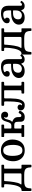

<svg xmlns="http://www.w3.org/2000/svg" viewBox="1802 -2374 736 4381"><g transform="rotate(-90 2170.5 -184.0)"><path d="M511.5 -440V-84Q511.5 -62 530.5 -62H590.5Q597.5 -62 599.5 -57.5Q601.5 -53 601.5 -46V149.5Q601.5 160.5 597.8 162.8Q594 165 582.5 165H560.5Q547 165 544.2 159.2Q541.5 153.5 541 141.5Q539.5 87 524.2 56.2Q509 25.5 472.8 12.8Q436.5 0 371.5 0H232.5Q167 0 130.5 13Q94 26 79 57.5Q64 89 62.5 144.5Q62 156 59 160.5Q56 165 43.5 165H19.5Q7 165 4.8 157.8Q2.5 150.5 2.5 139.5V-48Q2.5 -56 7 -59Q11.5 -62 25.5 -62Q56 -62 77.8 -85.8Q99.5 -109.5 114 -147.5Q128.5 -185.5 137.5 -229.8Q146.5 -274 151 -315.5Q155.5 -357 157 -387.5Q158.5 -418 158.5 -428.5Q158.5 -445.5 155.2 -451.8Q152 -458 135 -458H106Q90.5 -458 87 -462.5Q83.5 -467 83.5 -483V-500Q83.5 -514.5 89.2 -517.2Q95 -520 108.5 -520H583.5Q595 -520 598.2 -517.2Q601.5 -514.5 601.5 -503V-479Q601.5 -466 595.8 -462Q590 -458 580.5 -458H530.5Q518.5 -458 515 -455.2Q511.5 -452.5 511.5 -440ZM250 -458Q234 -458 230.8 -453.2Q227.5 -448.5 227.5 -432Q227.5 -423.5 225.2 -392.2Q223 -361 218.2 -318.5Q213.5 -276 206 -231Q198.5 -186 187.8 -148.8Q177 -111.5 163 -92.5Q145.5 -69 153 -65.5Q160.5 -62 177 -62H370.5Q384 -62 394.2 -66Q404.5 -70 404.5 -87V-441Q404.5 -451 402.8 -454.5Q401 -458 389.5 -458Z M681.5 -249.5Q681.5 -329.5 709 -393.2Q736.5 -457 791.5 -494.2Q846.5 -531.5 929 -531.5Q1011.5 -531.5 1066.5 -495.2Q1121.5 -459 1149 -399.5Q1176.5 -340 1176.5 -270Q1176.5 -190 1149 -126.2Q1121.5 -62.5 1066.5 -25.5Q1011.5 11.5 929 11.5Q846.5 11.5 791.5 -24.5Q736.5 -60.5 709 -120Q681.5 -179.5 681.5 -249.5ZM803.5 -270Q803.5 -209.5 813.8 -157.2Q824 -105 851 -73.2Q878 -41.5 929 -41.5Q980 -41.5 1007.2 -72.5Q1034.5 -103.5 1044.5 -151.5Q1054.5 -199.5 1054.5 -250Q1054.5 -310.5 1044.5 -362.8Q1034.5 -415 1007.2 -446.8Q980 -478.5 929 -478.5Q878 -478.5 851 -447.5Q824 -416.5 813.8 -368.5Q803.5 -320.5 803.5 -270Z M1834 -97Q1817.5 -50 1782.2 -19.2Q1747 11.5 1693 11.5Q1647.5 11.5 1624 -1.5Q1600.5 -14.5 1591.8 -35.8Q1583 -57 1582.2 -82.5Q1581.5 -108 1582.2 -133.5Q1583 -159 1578.5 -180.2Q1574 -201.5 1557.5 -214.2Q1541 -227 1505.5 -227H1450.5Q1434 -227 1430.8 -222.2Q1427.5 -217.5 1427.5 -201L1427 -79Q1427 -67.5 1431 -64.8Q1435 -62 1447 -62H1492.5Q1503 -62 1505.5 -58Q1508 -54 1508 -43.5V-15Q1508 -6 1504.5 -3Q1501 0 1491.5 0H1251Q1241.5 0 1238.5 -3.5Q1235.5 -7 1235.5 -16.5V-43.5Q1235.5 -55 1239 -58.5Q1242.5 -62 1253 -62H1301Q1316 -62 1318.2 -65.2Q1320.5 -68.5 1320.5 -83V-434Q1320.5 -450.5 1318.5 -454.2Q1316.5 -458 1300.5 -458H1252.5Q1239.5 -458 1236.8 -462.5Q1234 -467 1234 -480.5V-503Q1234 -513 1236.5 -516.5Q1239 -520 1248.5 -520H1499.5Q1510.5 -520 1514 -517.2Q1517.5 -514.5 1517.5 -503V-479Q1517.5 -466 1511.5 -462Q1505.5 -458 1496.5 -458H1451Q1433 -458 1430 -455Q1427 -452 1427 -434.5L1427.5 -316Q1427.5 -301.5 1430.8 -297.2Q1434 -293 1450 -293H1486.5Q1531.5 -293 1550.2 -320Q1569 -347 1577.5 -381Q1597.5 -458.5 1626.5 -492.5Q1655.5 -526.5 1715 -526.5Q1765 -526.5 1788.8 -500Q1812.5 -473.5 1812.5 -441Q1812.5 -410.5 1793.8 -388.5Q1775 -366.5 1742 -366.5Q1713 -366.5 1695.2 -380.2Q1677.5 -394 1677.5 -417.5Q1677.5 -434 1683.2 -437Q1689 -440 1689 -448.5Q1689 -458 1680 -458Q1671.5 -458 1657.2 -442.2Q1643 -426.5 1633 -377Q1627.5 -348 1616.5 -323.2Q1605.5 -298.5 1588 -284.5Q1576 -274.5 1583.2 -271.2Q1590.5 -268 1606 -261.5Q1649 -243 1666.2 -217.8Q1683.5 -192.5 1686.8 -166Q1690 -139.5 1689.2 -116.5Q1688.5 -93.5 1694.5 -79.2Q1700.5 -65 1725 -65Q1741.5 -65 1753.8 -78Q1766 -91 1777.5 -115.5Q1780.5 -121.5 1783.5 -125.5Q1786.5 -129.5 1794 -126L1822.5 -114Q1838 -107.5 1834 -97Z M1841.5 -85Q1841.5 -115.5 1863 -133.8Q1884.5 -152 1910 -152Q1936 -152 1955.5 -137.8Q1975 -123.5 1975 -98Q1975 -75 1966.2 -70.2Q1957.5 -65.5 1957.5 -60Q1957.5 -54 1962 -51.5Q1966.5 -49 1970.5 -49Q1993.5 -49 2007.8 -73.2Q2022 -97.5 2030 -138.2Q2038 -179 2041.5 -228.8Q2045 -278.5 2045.8 -330.5Q2046.5 -382.5 2046.5 -428.5Q2046.5 -446 2042.8 -452Q2039 -458 2021.5 -458H1970Q1954 -458 1950.2 -462.2Q1946.5 -466.5 1946.5 -483V-498.5Q1946.5 -514 1952 -517Q1957.5 -520 1971.5 -520H2475Q2487 -520 2490.2 -517Q2493.5 -514 2493.5 -501.5V-479.5Q2493.5 -466 2488.2 -462Q2483 -458 2472.5 -458H2428Q2415.5 -458 2411.8 -455Q2408 -452 2408 -439V-83.5Q2408 -71 2412 -66.5Q2416 -62 2427 -62H2481Q2493.5 -62 2493.5 -46V-17.5Q2493.5 0 2473 0H2246.5Q2235.5 0 2230.5 -3.5Q2225.5 -7 2225.5 -17.5V-46.5Q2225.5 -56 2230 -59Q2234.5 -62 2249 -62H2268Q2282 -62 2291.5 -65.8Q2301 -69.5 2301 -87V-439Q2301 -450 2299 -454Q2297 -458 2284.5 -458H2137.5Q2122 -458 2118.8 -453Q2115.5 -448 2115.5 -432Q2115.5 -372.5 2114.8 -310.2Q2114 -248 2108 -190.5Q2102 -133 2085.8 -87.5Q2069.5 -42 2039.2 -15.2Q2009 11.5 1960 11.5Q1902 11.5 1871.8 -13.8Q1841.5 -39 1841.5 -85Z M2580.5 -123Q2580.5 -171.5 2610.8 -211.2Q2641 -251 2699.8 -274.8Q2758.5 -298.5 2844.5 -298.5H2891.5Q2900 -298.5 2902.2 -300.5Q2904.5 -302.5 2904.5 -311.5V-367Q2904.5 -415.5 2885 -447Q2865.5 -478.5 2809 -478.5Q2773 -478.5 2743.2 -467.8Q2713.5 -457 2713.5 -443.5Q2713.5 -435 2720.2 -430.8Q2727 -426.5 2733.5 -418.8Q2740 -411 2740 -391Q2740 -364 2722.8 -347Q2705.5 -330 2678 -330Q2651.5 -330 2631.8 -343.8Q2612 -357.5 2612 -391.5Q2612 -434.5 2644 -465.5Q2676 -496.5 2727.2 -513.2Q2778.5 -530 2835.5 -530Q2905.5 -530 2943.5 -507.8Q2981.5 -485.5 2996.2 -448.8Q3011 -412 3011 -368.5V-80Q3011 -65 3018.8 -58Q3026.5 -51 3037 -51Q3047.5 -51 3059.2 -57Q3071 -63 3083.5 -83Q3088.5 -91.5 3095 -86.5L3118.5 -72Q3125 -67.5 3121.5 -60Q3104 -26.5 3074.2 -8.2Q3044.5 10 3009 10H3008.5Q2971 10 2951.8 -1.8Q2932.5 -13.5 2924.5 -29.8Q2916.5 -46 2912.5 -58.5Q2909.5 -68.5 2906.2 -68.5Q2903 -68.5 2896 -59.5Q2887 -47.5 2869.8 -31Q2852.5 -14.5 2821.2 -2.2Q2790 10 2738.5 10Q2669 10 2624.8 -24.8Q2580.5 -59.5 2580.5 -123ZM2701.5 -138.5Q2701.5 -92.5 2729 -73Q2756.5 -53.5 2792 -53.5Q2840 -53.5 2872.2 -89.5Q2904.5 -125.5 2904.5 -191V-245Q2904.5 -255 2894.5 -255H2849Q2769.5 -255 2735.5 -223.5Q2701.5 -192 2701.5 -138.5Z M3624.5 -440V-84Q3624.5 -62 3643.5 -62H3703.5Q3710.5 -62 3712.5 -57.5Q3714.5 -53 3714.5 -46V149.5Q3714.5 160.5 3710.8 162.8Q3707 165 3695.5 165H3673.5Q3660 165 3657.2 159.2Q3654.5 153.5 3654 141.5Q3652.5 87 3637.2 56.2Q3622 25.5 3585.8 12.8Q3549.5 0 3484.5 0H3345.5Q3280 0 3243.5 13Q3207 26 3192 57.5Q3177 89 3175.5 144.5Q3175 156 3172 160.5Q3169 165 3156.5 165H3132.5Q3120 165 3117.8 157.8Q3115.5 150.5 3115.5 139.5V-48Q3115.5 -56 3120 -59Q3124.5 -62 3138.5 -62Q3169 -62 3190.8 -85.8Q3212.5 -109.5 3227 -147.5Q3241.5 -185.5 3250.5 -229.8Q3259.5 -274 3264 -315.5Q3268.5 -357 3270 -387.5Q3271.5 -418 3271.5 -428.5Q3271.5 -445.5 3268.2 -451.8Q3265 -458 3248 -458H3219Q3203.5 -458 3200 -462.5Q3196.5 -467 3196.5 -483V-500Q3196.5 -514.5 3202.2 -517.2Q3208 -520 3221.5 -520H3696.5Q3708 -520 3711.2 -517.2Q3714.5 -514.5 3714.5 -503V-479Q3714.5 -466 3708.8 -462Q3703 -458 3693.5 -458H3643.5Q3631.5 -458 3628 -455.2Q3624.5 -452.5 3624.5 -440ZM3363 -458Q3347 -458 3343.8 -453.2Q3340.5 -448.5 3340.5 -432Q3340.5 -423.5 3338.2 -392.2Q3336 -361 3331.2 -318.5Q3326.5 -276 3319 -231Q3311.5 -186 3300.8 -148.8Q3290 -111.5 3276 -92.5Q3258.5 -69 3266 -65.5Q3273.5 -62 3290 -62H3483.5Q3497 -62 3507.2 -66Q3517.5 -70 3517.5 -87V-441Q3517.5 -451 3515.8 -454.5Q3514 -458 3502.5 -458Z M3798.5 -123Q3798.5 -171.5 3828.8 -211.2Q3859 -251 3917.8 -274.8Q3976.5 -298.5 4062.5 -298.5H4109.5Q4118 -298.5 4120.2 -300.5Q4122.5 -302.5 4122.5 -311.5V-367Q4122.5 -415.5 4103 -447Q4083.5 -478.5 4027 -478.5Q3991 -478.5 3961.2 -467.8Q3931.5 -457 3931.5 -443.5Q3931.5 -435 3938.2 -430.8Q3945 -426.5 3951.5 -418.8Q3958 -411 3958 -391Q3958 -364 3940.8 -347Q3923.5 -330 3896 -330Q3869.5 -330 3849.8 -343.8Q3830 -357.5 3830 -391.5Q3830 -434.5 3862 -465.5Q3894 -496.5 3945.2 -513.2Q3996.5 -530 4053.5 -530Q4123.5 -530 4161.5 -507.8Q4199.5 -485.5 4214.2 -448.8Q4229 -412 4229 -368.5V-80Q4229 -65 4236.8 -58Q4244.5 -51 4255 -51Q4265.5 -51 4277.2 -57Q4289 -63 4301.5 -83Q4306.5 -91.5 4313 -86.5L4336.5 -72Q4343 -67.5 4339.5 -60Q4322 -26.5 4292.2 -8.2Q4262.5 10 4227 10H4226.5Q4189 10 4169.8 -1.8Q4150.5 -13.5 4142.5 -29.8Q4134.5 -46 4130.5 -58.5Q4127.5 -68.5 4124.2 -68.5Q4121 -68.5 4114 -59.5Q4105 -47.5 4087.8 -31Q4070.5 -14.5 4039.2 -2.2Q4008 10 3956.5 10Q3887 10 3842.8 -24.8Q3798.5 -59.5 3798.5 -123ZM3919.5 -138.5Q3919.5 -92.5 3947 -73Q3974.5 -53.5 4010 -53.5Q4058 -53.5 4090.2 -89.5Q4122.5 -125.5 4122.5 -191V-245Q4122.5 -255 4112.5 -255H4067Q3987.5 -255 3953.5 -223.5Q3919.5 -192 3919.5 -138.5Z"/></g></svg>

Font: Besley* Medium
Style: Regular
Weight: 500
Designer: Owen Earl
Foundry: indestructible type*
Version: Version 3.000; ttfautohint (v1.8.3)